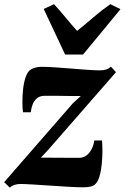

<svg xmlns="http://www.w3.org/2000/svg" viewBox="-40 -864 584 898"><path d="M338 -415Q324 -415 307 -415Q290 -415 271.8 -415.2Q253.5 -415.5 235.5 -415.8Q217.5 -416 200.5 -416Q183.5 -416 169.5 -416Q147.5 -416 133.8 -405Q120 -394 113 -376.5Q106 -359 104 -339H67.5Q65 -355.5 64.8 -384.8Q64.5 -414 68 -446.8Q71.5 -479.5 80.8 -505.5Q90 -531.5 106.5 -540.5Q111.5 -543.5 124.2 -547.5Q137 -551.5 154.5 -551.5Q181.5 -551.5 218.5 -549Q255.5 -546.5 294.8 -543.2Q334 -540 369 -537.5Q404 -535 427 -535Q444.5 -535 456.8 -539Q469 -543 479 -552L502.5 -526.5L183 -160.5L151 -126.5Q170 -126.5 191 -126.5Q212 -126.5 234.5 -126.2Q257 -126 281 -126Q305 -126 330.5 -126Q359 -126 378 -150.2Q397 -174.5 401 -207H437Q439 -188 439 -158.5Q439 -129 436 -97.2Q433 -65.5 425.5 -39.5Q418 -13.5 404.5 -1.5Q398 5 384.2 8.5Q370.5 12 347.5 12Q319.5 12 279.2 9.5Q239 7 196 4.2Q153 1.5 115.2 -1Q77.5 -3.5 54.5 -3.5Q42 -3.5 28.2 0.5Q14.5 4.5 6 13.5L-20.5 -12L300 -380ZM264.5 -609 164.5 -822 212.5 -844.5Q239 -816 266 -783Q293 -750 320.5 -719.5Q360 -751 397.5 -783.5Q435 -816 476 -844.5L523.5 -821L348.5 -609Z"/></svg>

Font: Merriweather 60pt Black
Style: Italic
Weight: 900
Italic angle: -7.8°
Version: Version 2.101